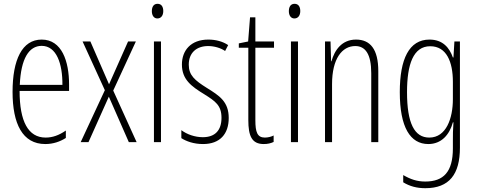

<svg xmlns="http://www.w3.org/2000/svg" viewBox="-20 -747 2506 1009"><path d="M199 -539C96 -539 46 -433 46 -264C46 -97 98 10 218 10C260 10 296 -3 326 -22V-61C290 -36 256 -24 220 -24C128 -24 83 -109 83 -269H343V-303C343 -425 305 -539 199 -539ZM199 -506C277 -506 309 -412 308 -301H84C90 -439 132 -506 199 -506Z M531 -273 404 0H445L552 -239L657 0H698L575 -271L694 -529H653L553 -304L455 -529H414Z M808 -727C786 -727 778 -709 778 -688C778 -667 788 -650 807 -650C826 -650 838 -665 838 -689C838 -709 830 -727 808 -727ZM826 -529H789V0H826Z M1182 -127C1182 -213 1133 -244 1067 -285C1003 -325 972 -352 972 -407C972 -470 1013 -505 1074 -505C1106 -505 1140 -495 1163 -479L1179 -510C1151 -529 1114 -539 1075 -539C982 -539 936 -481 936 -408C936 -329 986 -293 1053 -252C1112 -215 1144 -193 1144 -128C1144 -63 1111 -26 1046 -26C1004 -26 962 -41 933 -63V-21C958 -5 997 10 1047 10C1136 10 1182 -43 1182 -127Z M1372 -24C1332 -24 1322 -53 1322 -115V-496H1420V-529H1322V-656H1294L1284 -529L1235 -519V-496H1285V-116C1285 -33 1303 10 1366 10C1387 10 1403 6 1418 -1V-35C1407 -29 1389 -24 1372 -24Z M1528 -727C1506 -727 1498 -709 1498 -688C1498 -667 1508 -650 1527 -650C1546 -650 1558 -665 1558 -689C1558 -709 1550 -727 1528 -727ZM1546 -529H1509V0H1546Z M1851 -539C1776 -539 1738 -483 1722 -425H1720L1717 -529H1688V0H1725V-305C1725 -439 1778 -505 1847 -505C1900 -505 1931 -463 1931 -362V0H1968V-373C1968 -488 1926 -539 1851 -539Z M2237 -539C2130 -539 2081 -437 2081 -263C2081 -78 2136 10 2231 10C2299 10 2342 -38 2360 -104H2363C2360 -65 2360 -37 2360 -8V33C2360 156 2311 207 2215 207C2171 207 2137 195 2099 173V211C2133 232 2171 242 2215 242C2341 242 2397 169 2397 29V-529H2368L2363 -445H2360C2342 -496 2307 -539 2237 -539ZM2241 -504C2326 -504 2360 -423 2360 -317V-226C2360 -125 2325 -24 2236 -24C2158 -24 2119 -99 2119 -263C2119 -409 2152 -504 2241 -504Z"/></svg>

Font: Noto Sans Ethiopic ExtraCondensed ExtraLight
Style: Regular
Weight: 200
Width: 2
Designer: Monotype Design Team
Foundry: Monotype Imaging Inc.
Version: Version 2.102